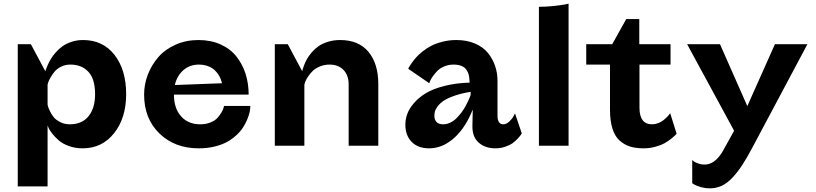

<svg xmlns="http://www.w3.org/2000/svg" viewBox="-20 -797 4462 1050"><path d="M77.1 222.2V-555.2H148.9L228 -407.2Q229 -410.6 231 -417Q232.9 -423.3 240.7 -440.9Q248.5 -458.5 258.1 -474.6Q267.6 -490.7 284.9 -510.5Q302.2 -530.3 322.3 -544.4Q342.3 -558.6 371.6 -568.4Q400.9 -578.1 434.1 -578.1Q543 -578.1 606.4 -496.6Q669.9 -415 669.9 -282.2Q669.9 -151.4 604 -68.6Q538.1 14.2 432.1 14.2Q390.6 14.2 355.7 1.2Q320.8 -11.7 300.3 -30Q279.8 -48.3 265.4 -66.7Q251 -85 245.6 -97.7L240.2 -110.8V222.2ZM240.2 -334V-224.1Q241.2 -219.7 243.2 -212.6Q245.1 -205.6 254.2 -187Q263.2 -168.5 275.4 -154.3Q287.6 -140.1 310.5 -128.7Q333.5 -117.2 361.8 -117.2Q428.7 -117.2 464.4 -161.6Q500 -206.1 500 -282.2Q500 -364.7 463.4 -404.3Q426.8 -443.8 365.2 -443.8Q337.4 -443.8 314.5 -432.6Q291.5 -421.4 278.3 -405Q265.1 -388.7 255.9 -372.6Q246.6 -356.4 243.2 -345.2Z M1339.8 -279.8H931.2Q931.2 -205.1 970 -161.1Q1008.8 -117.2 1075.2 -117.2Q1106.4 -117.2 1131.3 -127.4Q1156.2 -137.7 1169.4 -152.6Q1182.6 -167.5 1191.4 -182.4Q1200.2 -197.3 1202.6 -207.5L1205.1 -217.8H1349.1Q1349.1 -203.1 1345.5 -185.3Q1341.8 -167.5 1332.5 -144.8Q1323.2 -122.1 1309.3 -100.3Q1295.4 -78.6 1272.7 -57.6Q1250 -36.6 1221.9 -21Q1193.8 -5.4 1153.6 4.4Q1113.3 14.2 1066.9 14.2Q935.5 14.2 851.8 -67.1Q768.1 -148.4 768.1 -279.8Q768.1 -335.4 788.3 -388.4Q808.6 -441.4 845.2 -483.9Q881.8 -526.4 939.2 -552.2Q996.6 -578.1 1064.9 -578.1Q1132.8 -578.1 1186 -554.2Q1239.3 -530.3 1272.5 -488.5Q1305.7 -446.8 1322.8 -393.8Q1339.8 -340.8 1339.8 -279.8ZM1068.8 -443.8Q1018.1 -443.8 983.2 -413.6Q948.2 -383.3 936 -332L1193.8 -341.8Q1193.4 -343.8 1192.6 -347.4Q1191.9 -351.1 1188 -361.8Q1184.1 -372.6 1178.7 -382.1Q1173.3 -391.6 1163.3 -403.6Q1153.3 -415.5 1140.9 -423.8Q1128.4 -432.1 1109.6 -438Q1090.8 -443.8 1068.8 -443.8Z M1886.7 0V-335.9Q1886.7 -385.3 1858.4 -414.6Q1830.1 -443.8 1782.7 -443.8Q1754.4 -443.8 1730 -433.8Q1705.6 -423.8 1690.4 -409.2Q1675.3 -394.5 1664.6 -378.2Q1653.8 -361.8 1649.2 -349.4Q1644.5 -336.9 1644.5 -331.1V0H1482.9V-555.2H1553.7L1632.8 -407.2Q1633.3 -410.6 1635 -417Q1636.7 -423.3 1643.3 -440.9Q1649.9 -458.5 1658.9 -474.6Q1668 -490.7 1684.8 -510.5Q1701.7 -530.3 1721.9 -544.4Q1742.2 -558.6 1773.2 -568.4Q1804.2 -578.1 1839.8 -578.1Q1941.9 -578.1 1995.4 -513.2Q2048.8 -448.2 2048.8 -337.9V0Z M2700.7 -355V-165Q2700.7 -117.2 2732.4 -117.2Q2749 -117.2 2764.9 -132.1Q2780.8 -147 2788.6 -162.1L2796.4 -176.8L2833.5 -67.9Q2831.5 -64.5 2828.1 -59.1Q2824.7 -53.7 2811.8 -39.6Q2798.8 -25.4 2783.7 -14.4Q2768.6 -3.4 2743.2 5.4Q2717.8 14.2 2689.5 14.2Q2633.3 14.2 2597.7 -17.1Q2562 -48.3 2563.5 -110.8L2565.4 -198.2Q2517.1 -76.7 2437.5 -22Q2385.7 14.2 2326.7 14.2Q2266.1 14.2 2231.4 -21Q2196.8 -56.2 2196.8 -115.2Q2196.8 -144 2207 -173.1Q2217.3 -202.1 2243.4 -232.7Q2269.5 -263.2 2308.1 -286.9Q2346.7 -310.5 2408.9 -326.7Q2471.2 -342.8 2548.3 -345.2L2546.4 -370.1Q2545.4 -382.8 2541.7 -394Q2538.1 -405.3 2529.3 -417.5Q2520.5 -429.7 2502.9 -436.8Q2485.4 -443.8 2460.4 -443.8Q2432.6 -443.8 2408.4 -433.3Q2384.3 -422.9 2370.1 -407.7Q2356 -392.6 2345.7 -377.7Q2335.4 -362.8 2331.5 -352.5L2327.6 -341.8L2212.4 -420.9Q2213.9 -424.3 2216.8 -429.9Q2219.7 -435.5 2231.2 -451.9Q2242.7 -468.3 2255.9 -483.2Q2269 -498 2291.7 -516.1Q2314.5 -534.2 2339.8 -547.1Q2365.2 -560.1 2400.9 -569.1Q2436.5 -578.1 2475.6 -578.1Q2533.2 -578.1 2577.9 -558.8Q2622.6 -539.6 2648.7 -507.1Q2674.8 -474.6 2687.7 -436Q2700.7 -397.5 2700.7 -355ZM2355.5 -163.1Q2355.5 -142.6 2367.2 -129.9Q2378.9 -117.2 2403.8 -117.2Q2422.9 -117.2 2441.7 -126Q2460.4 -134.8 2474.9 -148.9Q2489.3 -163.1 2502.2 -179.9Q2515.1 -196.8 2524.4 -213.9Q2533.7 -231 2540.5 -245.1Q2547.4 -259.3 2550.3 -268.1L2553.7 -276.9V-294.9Q2502.9 -286.6 2464.8 -273.2Q2426.8 -259.8 2406.5 -246.1Q2386.2 -232.4 2374 -216.1Q2361.8 -199.7 2358.6 -187.7Q2355.5 -175.8 2355.5 -163.1Z M2927.2 0V-759.8Q2967.3 -759.8 3007.8 -764.2Q3048.3 -768.6 3068.8 -772.5L3089.4 -776.9V0Z M3186 -443.8V-555.2H3328.1L3404.8 -692.9H3476.1V-555.2H3647V-443.8H3477.1V-208Q3477.1 -117.2 3545.9 -117.2Q3562.5 -117.2 3579.1 -123.5Q3595.7 -129.9 3606.9 -138.7Q3618.2 -147.5 3627.2 -156.5Q3636.2 -165.5 3640.6 -171.9L3645 -178.2L3680.2 -65.9Q3677.7 -62.5 3672.6 -57.1Q3667.5 -51.8 3650.4 -38.1Q3633.3 -24.4 3614 -13.7Q3594.7 -2.9 3563.7 5.6Q3532.7 14.2 3500 14.2Q3457 14.2 3425 4.2Q3393.1 -5.9 3367.7 -29.1Q3342.3 -52.2 3329.1 -94.5Q3315.9 -136.7 3315.9 -196.8V-443.8Z M3930.7 33.2 3994.6 -82 3737.8 -555.2H3917.5L4066.9 -216.8L4217.8 -555.2H4395.5L4094.7 9.8Q4064 67.9 4038.1 107.2Q4012.2 146.5 3984.1 176Q3956.1 205.6 3926.5 219.2Q3897 232.9 3862.8 232.9Q3835.9 232.9 3811.8 225.8Q3787.6 218.8 3776.4 211.9L3765.6 205.1V78.1Q3768.6 81.1 3773.7 85.2Q3778.8 89.4 3796.4 96.2Q3814 103 3833.5 103Q3888.2 103 3930.7 33.2Z"/></svg>

Font: Sporting Grotesque
Style: Gras
Weight: 700
Designer: Lucas LE BIHAN
Foundry: Lucas LE BIHAN
Version: Version 1.001